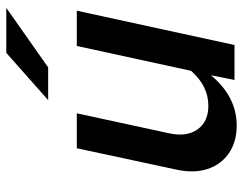

<svg xmlns="http://www.w3.org/2000/svg" viewBox="-101 -664 772 610"><g transform="rotate(-90 285.0 -359.0)"><path d="M191 7Q139 7 103 -18Q67 -43 53 -86Q39 -129 51 -184L119 -501H230L167 -210Q154 -153 178.5 -118Q203 -83 254 -83Q317 -83 365 -138L444 -501H556L447 0H336L351 -75Q283 7 191 7ZM272 -592 422 -725H565L376 -592Z"/></g></svg>

Font: Red Hat Text Medium
Style: Italic
Weight: 500
Italic angle: -12°
Designer: Pentagram, MCKL
Foundry: Pentagram, MCKL
Version: Version 1.023; ttfautohint (v1.8.3)